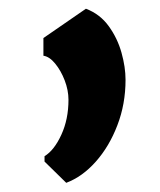

<svg xmlns="http://www.w3.org/2000/svg" viewBox="-20 -162 357 429"><path d="M79.5 199V187Q101 174 117 139.2Q133 104.5 133 61Q133 39.5 124.5 17.5Q116 -4.5 103.2 -20Q90.5 -35.5 77 -37.5V-77L172 -142.5Q203.5 -130.5 223 -103.5Q242.5 -76.5 251.5 -44.2Q260.5 -12 260.5 16.5Q260.5 70.5 242.2 118Q224 165.5 194 199.2Q164 233 128 246.5Z"/></svg>

Font: Merriweather Sans SemiBold
Style: Regular
Weight: 600
Designer: Eben Sorkin
Foundry: Eben Sorkin
Version: Version 2.001